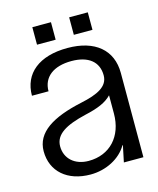

<svg xmlns="http://www.w3.org/2000/svg" viewBox="-103 -730 673 816"><g transform="rotate(-15 233.5 -321.5)"><path d="M195 13C263 13 327 -20 357 -72H359L344 0H430V-371C430 -472 359 -532 238 -532C113 -532 40 -473 40 -375H113C113 -437 160 -474 240 -474C314 -474 357 -440 357 -380C357 -331 310 -308 234 -292C105 -264 27 -217 27 -134C27 -45 93 13 195 13ZM100 -136C100 -189 150 -217 238 -238C296 -251 332 -266 357 -292V-212C357 -111 295 -45 202 -45C141 -45 100 -82 100 -136ZM117 -579H199V-656H117ZM279 -579H361V-656H279Z"/></g></svg>

Font: Non Bureau Light
Style: Regular
Weight: 300
Designer: Jona Saucedo
Foundry: Non Foundry
Version: Version 1.000;FEAKit 1.0